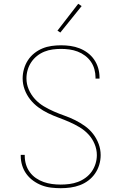

<svg xmlns="http://www.w3.org/2000/svg" viewBox="-20 -981 640 1009"><path d="M299 8Q274 8 248.5 5Q223 2 199.5 -7Q176 -16 155 -31Q134 -46 119 -66.5Q104 -87 96.5 -111.5Q89 -136 89 -161Q89 -163 89 -164.5Q89 -166 89 -167H110Q110 -166 110 -164.5Q110 -163 110 -162Q110 -139 116.5 -117Q123 -95 136.5 -76.5Q150 -58 169 -45Q188 -32 209.5 -24.5Q231 -17 253.5 -14Q276 -11 299 -11Q322 -11 345 -14Q368 -17 389.5 -25Q411 -33 430 -47Q449 -61 462 -79.5Q475 -98 482 -120.5Q489 -143 489 -166Q489 -196 477 -224.5Q465 -253 444.5 -275Q424 -297 398 -312.5Q372 -328 344.5 -340Q317 -352 288.5 -362.5Q260 -373 233 -386Q206 -399 181.5 -417Q157 -435 138.5 -458.5Q120 -482 109.5 -510.5Q99 -539 99 -569Q99 -594 106 -618.5Q113 -643 126.5 -664Q140 -685 160 -701Q180 -717 203 -726.5Q226 -736 251 -739.5Q276 -743 301 -743Q326 -743 350.5 -739.5Q375 -736 398 -727Q421 -718 441 -703Q461 -688 475 -667.5Q489 -647 496 -623Q503 -599 503 -574Q503 -573 503 -571.5Q503 -570 503 -568H482Q482 -569 482 -570.5Q482 -572 482 -574Q482 -596 476 -617.5Q470 -639 457.5 -657Q445 -675 427 -688.5Q409 -702 388 -710Q367 -718 345 -721Q323 -724 301 -724Q279 -724 256.5 -721Q234 -718 213 -709.5Q192 -701 174.5 -687Q157 -673 144.5 -654.5Q132 -636 125.5 -614Q119 -592 119 -569Q119 -539 131 -511Q143 -483 163.5 -460.5Q184 -438 210 -422.5Q236 -407 263.5 -395Q291 -383 319.5 -373Q348 -363 375 -349.5Q402 -336 426.5 -318.5Q451 -301 469.5 -277Q488 -253 498.5 -224.5Q509 -196 509 -166Q509 -140 501.5 -115Q494 -90 479.5 -69Q465 -48 444.5 -32.5Q424 -17 400 -8Q376 1 350.5 4.5Q325 8 299 8ZM297 -810 282 -820 391 -961 409 -949Z"/></svg>

Font: Zed Sans Thin Extended
Style: Regular
Weight: 100
Width: 7
Designer: Belleve Invis
Foundry: Belleve Invis
Version: Version 1.0.0; ttfautohint (v1.8.4)